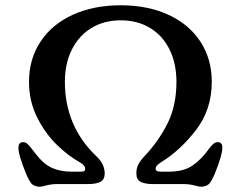

<svg xmlns="http://www.w3.org/2000/svg" viewBox="-20 -698 913 728"><path d="M101 0Q91 -10 78 -41.5Q65 -73 56 -103Q50 -123 50 -137Q50 -159 67 -159Q77 -159 84.5 -152Q92 -145 101 -133Q110 -121 115 -115Q145 -76 177 -61.5Q209 -47 253 -47H283Q296 -47 299.5 -49.5Q303 -52 303 -59Q303 -71 282 -83Q240 -106 196 -148.5Q152 -191 121 -252.5Q90 -314 90 -388Q90 -474 133.5 -540Q177 -606 256 -642Q335 -678 438 -678Q540 -678 618.5 -642Q697 -606 740 -540Q783 -474 783 -388Q783 -283 723.5 -205.5Q664 -128 591 -83Q570 -70 570 -59Q570 -53 574.5 -50Q579 -47 591 -47H620Q665 -47 695.5 -62Q726 -77 758 -115Q764 -123 774 -136Q784 -149 791 -154Q798 -159 806 -159Q823 -159 823 -138Q823 -124 817 -103Q807 -69 794.5 -39.5Q782 -10 772 0Q760 10 742 10Q735 10 721 6Q699 0 679 0H560Q530 0 513.5 -8.5Q497 -17 497 -40Q497 -60 504.5 -74.5Q512 -89 527 -105Q582 -163 615.5 -230.5Q649 -298 649 -388Q649 -457 623 -510Q597 -563 549 -592Q501 -621 438 -621Q375 -621 327 -592Q279 -563 252.5 -510Q226 -457 226 -388Q226 -219 346 -105Q377 -76 377 -40Q377 -17 360.5 -8.5Q344 0 313 0H194Q174 0 152 6Q138 10 131 10Q113 10 101 0Z"/></svg>

Font: Raigarh Medium
Style: Regular
Weight: 500
Designer: jaikishan Patel
Foundry: MagicType
Version: Version 1.000